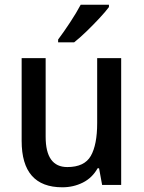

<svg xmlns="http://www.w3.org/2000/svg" viewBox="-20 -786 611 816"><path d="M495 -539V0H414L401 -71H395Q372 -30 332 -10Q292 10 245 10Q72 10 72 -187V-539H174V-205Q174 -76 266 -76Q339 -76 366 -123.5Q393 -171 393 -263V-539ZM443 -756Q429 -737 402.5 -708.5Q376 -680 347 -652Q318 -624 295 -606H227V-618Q251 -650 278 -691Q305 -732 323 -766H443Z"/></svg>

Font: Noto Sans Ethiopic SemiCondensed Medium
Style: Regular
Weight: 500
Width: 4
Designer: Monotype Design Team
Foundry: Monotype Imaging Inc.
Version: Version 2.102; ttfautohint (v1.8.4.7-5d5b)